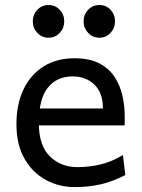

<svg xmlns="http://www.w3.org/2000/svg" viewBox="-20 -743 575 775"><path d="M482.9 -236.8H119.6V-305.2H395.5Q395.5 -368.2 361.1 -401.4Q326.7 -434.6 273.4 -434.6Q209.5 -434.6 173.1 -389.2Q136.7 -343.8 136.7 -246.6Q136.7 -156.2 180.9 -112.3Q225.1 -68.4 293 -68.4Q340.3 -68.4 386 -79.3Q431.6 -90.3 476.1 -117.2L485.8 -36.6Q434.1 -9.8 385.7 1.2Q337.4 12.2 280.8 12.2Q218.8 12.2 165.3 -16.6Q111.8 -45.4 79.1 -102.1Q46.4 -158.7 46.4 -241.7Q46.4 -322.8 75 -382.3Q103.5 -441.9 156 -474.9Q208.5 -507.8 280.8 -507.8Q341.3 -507.8 380.6 -487.3Q419.9 -466.8 442.4 -432.6Q464.8 -398.4 474.1 -357.2Q483.4 -315.9 483.4 -274.9Q483.4 -268.6 483.4 -256.1Q483.4 -243.7 482.9 -236.8ZM317.4 -656.7Q317.4 -684.1 335.7 -703.4Q354 -722.7 380.9 -722.7Q408.2 -722.7 426.3 -703.4Q444.3 -684.1 444.3 -656.7Q444.3 -629.9 426.3 -610.4Q408.2 -590.8 380.9 -590.8Q354 -590.8 335.7 -610.4Q317.4 -629.9 317.4 -656.7ZM112.3 -656.7Q112.3 -684.1 130.6 -703.4Q148.9 -722.7 175.8 -722.7Q203.1 -722.7 221.2 -703.4Q239.3 -684.1 239.3 -656.7Q239.3 -629.9 221.2 -610.4Q203.1 -590.8 175.8 -590.8Q148.9 -590.8 130.6 -610.4Q112.3 -629.9 112.3 -656.7Z"/></svg>

Font: Kanchenjunga
Style: Regular
Weight: 400
Designer: Becca Hirsbrunner Spalinger
Foundry: SIL International
Version: Version 2.001